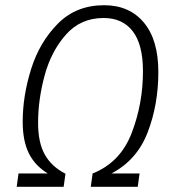

<svg xmlns="http://www.w3.org/2000/svg" viewBox="-20 -716 672 736"><path d="M587 -440Q587 -315 546 -208.5Q505 -102 407 -51H515L508 0H328L335 -51Q441 -93 484.5 -205.5Q528 -318 528 -443Q528 -545 489 -596Q450 -647 377 -647Q289 -647 232.5 -583Q176 -519 151 -426.5Q126 -334 126 -245Q126 -169 152 -123Q178 -77 231 -50L224 0H44L51 -51H163Q113 -82 90 -129.5Q67 -177 67 -249Q67 -349 99.5 -452Q132 -555 202 -625.5Q272 -696 379 -696Q476 -696 531.5 -629.5Q587 -563 587 -440Z"/></svg>

Font: Fira Sans Condensed Light
Style: Italic
Weight: 300
Width: 3
Italic angle: -8°
Designer: Carrois Corporate & Edenspiekermann AG
Foundry: Carrois Corporate GbR & Edenspiekermann AG
Version: Version 4.203